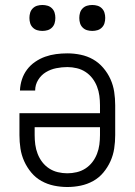

<svg xmlns="http://www.w3.org/2000/svg" viewBox="-20 -742 540 770"><path d="M250 8Q223 8 196.5 2.5Q170 -3 146.5 -16Q123 -29 105.5 -50Q88 -71 77 -95.5Q66 -120 62 -146.5Q58 -173 58 -200V-288H381V-320Q381 -339 378.5 -358Q376 -377 369 -395Q362 -413 350.5 -428Q339 -443 323 -453.5Q307 -464 288 -468.5Q269 -473 250 -473Q228 -473 205.5 -468.5Q183 -464 164 -452.5Q145 -441 133 -421.5Q121 -402 121 -379H60Q61 -402 68 -423.5Q75 -445 88.5 -463Q102 -481 121 -494Q140 -507 161 -514.5Q182 -522 204.5 -525Q227 -528 250 -528Q277 -528 303.5 -522.5Q330 -517 353 -504Q376 -491 394 -470Q412 -449 423 -424.5Q434 -400 438 -373.5Q442 -347 442 -320V-200Q442 -173 438 -146.5Q434 -120 423 -95.5Q412 -71 394.5 -50Q377 -29 353.5 -16Q330 -3 303.5 2.5Q277 8 250 8ZM250 -47Q269 -47 288 -51.5Q307 -56 323 -66.5Q339 -77 350.5 -92Q362 -107 369 -125Q376 -143 378.5 -162Q381 -181 381 -200V-232H119V-200Q119 -181 121.5 -162Q124 -143 131 -125Q138 -107 149.5 -92Q161 -77 177 -66.5Q193 -56 212 -51.5Q231 -47 250 -47ZM350 -618Q339 -618 329 -621Q319 -624 311.5 -631.5Q304 -639 301 -649Q298 -659 298 -670Q298 -681 301 -691Q304 -701 311.5 -708.5Q319 -716 329 -719Q339 -722 350 -722Q361 -722 371 -719Q381 -716 388.5 -708.5Q396 -701 399 -691Q402 -681 402 -670Q402 -659 399 -649Q396 -639 388.5 -631.5Q381 -624 371 -621Q361 -618 350 -618ZM150 -618Q139 -618 129 -621Q119 -624 111.5 -631.5Q104 -639 101 -649Q98 -659 98 -670Q98 -681 101 -691Q104 -701 111.5 -708.5Q119 -716 129 -719Q139 -722 150 -722Q161 -722 171 -719Q181 -716 188.5 -708.5Q196 -701 199 -691Q202 -681 202 -670Q202 -659 199 -649Q196 -639 188.5 -631.5Q181 -624 171 -621Q161 -618 150 -618Z"/></svg>

Font: Iosevka Fixed Light
Style: Regular
Weight: 300
Monospace: yes
Designer: Belleve Invis
Foundry: Belleve Invis
Version: Version 32.3.0